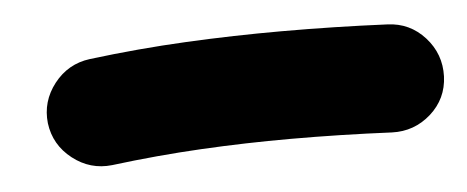

<svg xmlns="http://www.w3.org/2000/svg" viewBox="-27 -779 560 230"><g transform="rotate(-5 253.0 -664.5)"><path d="M28.3 -650.9Q25.4 -677.2 42 -698.5Q58.6 -719.7 85 -723.1Q144.5 -730.5 201.9 -733.4Q259.3 -736.3 316.4 -736.3Q380.4 -736.3 443.8 -733.4Q470.7 -732.4 488.8 -712.4Q506.8 -692.4 505.9 -665.5Q504.9 -638.7 484.9 -620.8Q464.8 -603 438 -604Q376 -606.9 316.4 -606.9Q262.2 -606.9 209 -604Q155.8 -601.1 100.6 -594.2Q74.2 -591.3 53 -607.9Q31.7 -624.5 28.3 -650.9Z"/></g></svg>

Font: Mikhak-FD Bold
Style: Regular
Weight: 700
Designer: Amin Abedi
Version: Version 3.3